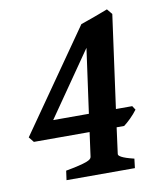

<svg xmlns="http://www.w3.org/2000/svg" viewBox="-73 -666 600 724"><g transform="rotate(-10 227.5 -304.0)"><path d="M113.3 -231.9H250L284.2 -478.5ZM425.8 -216.8Q414.1 -201.2 399.2 -186.5Q384.3 -171.9 373 -163.6H344.2L331.1 -65.4Q330.1 -61.5 332.5 -58.3Q335 -55.2 341.6 -51.5Q348.1 -47.9 359.9 -43.9Q371.6 -40 389.6 -35.6L385.3 0H123.5L128.4 -35.6Q158.2 -41 177.5 -45.7Q196.8 -50.3 207.8 -54.4Q218.8 -58.6 223.1 -62.5Q227.5 -66.4 228 -70.8L240.7 -163.6H27.3L11.2 -183.6L280.8 -569.8Q292 -573.7 305.9 -578.6Q319.8 -583.5 334 -588.6Q348.1 -593.8 361.6 -598.9Q375 -604 385.3 -607.9L402.3 -587.4L353.5 -231.9H416Z"/></g></svg>

Font: Gentium Basic
Style: Bold Italic
Weight: 700
Italic angle: -8°
Designer: J. Victor Gaultney and Annie Olsen
Foundry: SIL International
Version: Version 1.102; 2013; Maintenance release